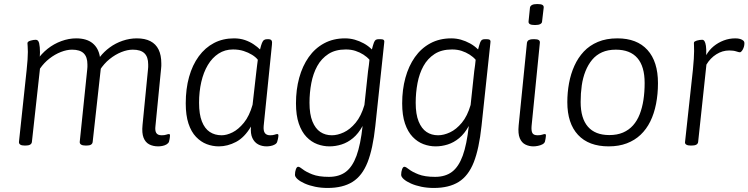

<svg xmlns="http://www.w3.org/2000/svg" viewBox="-20 -719 3707 951"><path d="M764 6Q738 6 719 -4Q700 -14 691 -37Q682 -60 686 -100L713 -375Q714 -380 714 -387Q714 -394 714 -400Q714 -437 695.5 -455Q677 -473 638 -473Q611 -473 581 -461Q551 -449 523 -426.5Q495 -404 474 -371L481 -395L439 -16Q438 -7 430.5 -2.5Q423 2 408 2H404Q389 2 381.5 -3Q374 -8 375 -17L412 -375Q413 -381 413 -387.5Q413 -394 413 -400Q413 -437 394.5 -455Q376 -473 337 -473Q311 -473 281.5 -461.5Q252 -450 225 -429Q198 -408 178 -379L138 -16Q136 2 106 2H102Q87 2 80 -3Q73 -8 74 -17L112 -373Q115 -401 116.5 -423.5Q118 -446 118 -462Q118 -479 117 -489.5Q116 -500 116 -505Q116 -510 120.5 -513Q125 -516 132 -518Q139 -520 145.5 -521Q152 -522 157 -522Q170 -522 174 -504.5Q178 -487 178 -460Q178 -444 175.5 -427.5Q173 -411 170 -398L162 -419Q185 -453 216 -477.5Q247 -502 284 -515.5Q321 -529 357 -529Q409 -529 438.5 -505Q468 -481 475 -437Q495 -463 523.5 -484Q552 -505 587 -517Q622 -529 658 -529Q698 -529 725 -515Q752 -501 765.5 -473.5Q779 -446 779 -405Q779 -399 779 -392.5Q779 -386 778 -380L750 -95Q747 -72 754 -60.5Q761 -49 781 -49Q795 -49 803.5 -52Q812 -55 817 -55Q819 -55 820.5 -53.5Q822 -52 822 -48Q822 -46 821.5 -41Q821 -36 820 -30Q819 -24 817 -17Q814 -9 804.5 -3.5Q795 2 783.5 4Q772 6 764 6Z M1064 6Q1033 6 1004 -5Q975 -16 951 -41Q927 -66 913.5 -107Q900 -148 900 -207Q900 -279 916.5 -338Q933 -397 964.5 -440Q996 -483 1040 -506Q1084 -529 1139 -529Q1169 -529 1193.5 -520.5Q1218 -512 1237 -499Q1256 -486 1268 -474Q1273 -495 1277.5 -506Q1282 -517 1288 -521Q1294 -525 1304 -525H1308Q1321 -525 1325 -518.5Q1329 -512 1327 -498L1286 -95Q1284 -71 1292 -60Q1300 -49 1318 -49Q1332 -49 1340.5 -52Q1349 -55 1353 -55Q1356 -55 1357.5 -53.5Q1359 -52 1359 -48Q1359 -46 1358.5 -41Q1358 -36 1356.5 -30Q1355 -24 1353 -17Q1351 -9 1341.5 -3.5Q1332 2 1320.5 4Q1309 6 1301 6Q1277 6 1258.5 -4Q1240 -14 1230 -35.5Q1220 -57 1223 -92Q1191 -38 1149 -16Q1107 6 1064 6ZM1078 -49Q1103 -49 1132 -63.5Q1161 -78 1188 -111Q1215 -144 1231 -200L1250 -367Q1252 -381 1253.5 -396Q1255 -411 1257 -423Q1247 -436 1228.5 -447.5Q1210 -459 1186.5 -466.5Q1163 -474 1134 -474Q1094 -474 1062.5 -453.5Q1031 -433 1009.5 -397Q988 -361 977 -313Q966 -265 966 -210Q966 -153 980 -117.5Q994 -82 1019 -65.5Q1044 -49 1078 -49Z M1603 212Q1570 212 1541 206Q1512 200 1489.5 190Q1467 180 1454 168.5Q1441 157 1441 147Q1441 132 1445.5 119.5Q1450 107 1457 107Q1464 107 1479.5 119.5Q1495 132 1526.5 144.5Q1558 157 1609 157Q1660 157 1693 132Q1726 107 1746 52Q1766 -3 1776 -95Q1755 -57 1728.5 -35Q1702 -13 1672 -3.5Q1642 6 1612 6Q1581 6 1551.5 -5Q1522 -16 1498 -41Q1474 -66 1460 -107Q1446 -148 1446 -207Q1446 -275 1462 -333.5Q1478 -392 1509 -436Q1540 -480 1585.5 -504.5Q1631 -529 1689 -529Q1714 -529 1737 -522.5Q1760 -516 1782 -504Q1804 -492 1822 -474Q1824 -483 1827 -492.5Q1830 -502 1832 -508Q1836 -518 1841 -521.5Q1846 -525 1857 -525H1865Q1877 -525 1881 -520.5Q1885 -516 1883 -507L1839 -95Q1827 18 1800.5 85Q1774 152 1726 182Q1678 212 1603 212ZM1624 -49Q1652 -49 1683 -63.5Q1714 -78 1741.5 -111Q1769 -144 1785 -199L1803 -367Q1805 -382 1807 -395.5Q1809 -409 1810 -423Q1798 -437 1780 -448.5Q1762 -460 1740.5 -467Q1719 -474 1693 -474Q1641 -474 1606.5 -451.5Q1572 -429 1551.5 -392Q1531 -355 1522 -307.5Q1513 -260 1513 -210Q1513 -153 1527.5 -117.5Q1542 -82 1566.5 -65.5Q1591 -49 1624 -49Z M2129 212Q2096 212 2067 206Q2038 200 2015.5 190Q1993 180 1980 168.5Q1967 157 1967 147Q1967 132 1971.5 119.5Q1976 107 1983 107Q1990 107 2005.5 119.5Q2021 132 2052.5 144.5Q2084 157 2135 157Q2186 157 2219 132Q2252 107 2272 52Q2292 -3 2302 -95Q2281 -57 2254.5 -35Q2228 -13 2198 -3.5Q2168 6 2138 6Q2107 6 2077.5 -5Q2048 -16 2024 -41Q2000 -66 1986 -107Q1972 -148 1972 -207Q1972 -275 1988 -333.5Q2004 -392 2035 -436Q2066 -480 2111.5 -504.5Q2157 -529 2215 -529Q2240 -529 2263 -522.5Q2286 -516 2308 -504Q2330 -492 2348 -474Q2350 -483 2353 -492.5Q2356 -502 2358 -508Q2362 -518 2367 -521.5Q2372 -525 2383 -525H2391Q2403 -525 2407 -520.5Q2411 -516 2409 -507L2365 -95Q2353 18 2326.5 85Q2300 152 2252 182Q2204 212 2129 212ZM2150 -49Q2178 -49 2209 -63.5Q2240 -78 2267.5 -111Q2295 -144 2311 -199L2329 -367Q2331 -382 2333 -395.5Q2335 -409 2336 -423Q2324 -437 2306 -448.5Q2288 -460 2266.5 -467Q2245 -474 2219 -474Q2167 -474 2132.5 -451.5Q2098 -429 2077.5 -392Q2057 -355 2048 -307.5Q2039 -260 2039 -210Q2039 -153 2053.5 -117.5Q2068 -82 2092.5 -65.5Q2117 -49 2150 -49Z M2622 6Q2601 6 2582.5 -3Q2564 -12 2554.5 -34.5Q2545 -57 2549 -98L2590 -507Q2592 -517 2600 -521Q2608 -525 2622 -525H2626Q2642 -525 2648.5 -520.5Q2655 -516 2654 -507L2613 -95Q2611 -71 2617 -60Q2623 -49 2643 -49Q2657 -49 2665.5 -52Q2674 -55 2679 -55Q2681 -55 2682.5 -53.5Q2684 -52 2684 -48Q2684 -46 2683.5 -41.5Q2683 -37 2682 -31Q2681 -25 2679 -17Q2676 -9 2666.5 -4Q2657 1 2644.5 3.5Q2632 6 2622 6ZM2630 -595Q2612 -595 2604.5 -599.5Q2597 -604 2598 -613L2605 -681Q2606 -689 2614.5 -694Q2623 -699 2641 -699Q2660 -699 2667 -694.5Q2674 -690 2673 -681L2665 -613Q2665 -605 2656.5 -600Q2648 -595 2630 -595Z M2995 6Q2896 6 2843 -51Q2790 -108 2790 -213Q2790 -261 2798.5 -307Q2807 -353 2825 -393Q2843 -433 2871.5 -463.5Q2900 -494 2941.5 -511.5Q2983 -529 3038 -529Q3135 -529 3187 -471.5Q3239 -414 3239 -307Q3239 -253 3229.5 -204.5Q3220 -156 3201 -117.5Q3182 -79 3153 -51.5Q3124 -24 3084.5 -9Q3045 6 2995 6ZM2998 -50Q3037 -50 3066 -62.5Q3095 -75 3115.5 -98Q3136 -121 3148.5 -153Q3161 -185 3167 -224Q3173 -263 3173 -308Q3173 -390 3137 -431.5Q3101 -473 3030 -473Q2991 -473 2962 -460Q2933 -447 2913 -423Q2893 -399 2880 -366.5Q2867 -334 2861.5 -295.5Q2856 -257 2856 -214Q2856 -133 2892 -91.5Q2928 -50 2998 -50Z M3401 2Q3387 2 3379.5 -2.5Q3372 -7 3373 -15L3412 -373Q3415 -404 3416.5 -427.5Q3418 -451 3418 -466Q3418 -483 3417.5 -491.5Q3417 -500 3417 -506Q3417 -511 3421 -513.5Q3425 -516 3431.5 -518Q3438 -520 3445 -521Q3452 -522 3458 -522Q3465 -522 3469.5 -515Q3474 -508 3476.5 -492Q3479 -476 3478 -446Q3493 -472 3515 -490Q3537 -508 3564.5 -518.5Q3592 -529 3622 -529Q3636 -529 3646 -526Q3656 -523 3662 -517.5Q3668 -512 3667 -502Q3667 -496 3665 -488.5Q3663 -481 3659.5 -474.5Q3656 -468 3652 -464Q3648 -460 3645 -460Q3640 -460 3626.5 -464.5Q3613 -469 3592 -469Q3558 -469 3528 -450Q3498 -431 3479 -399L3438 -16Q3437 -7 3429 -2.5Q3421 2 3405 2Z"/></svg>

Font: Asap Light
Style: Italic
Weight: 300
Italic angle: -6°
Designer: Pablo Cosgaya
Foundry: Omnibus-Type
Version: Version 3.001